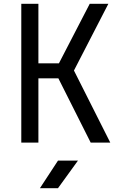

<svg xmlns="http://www.w3.org/2000/svg" viewBox="-20 -750 640 1010"><path d="M92 0V-730H182V-417H290L452 -730H550L369 -379L560 0H457L287 -338H182V0ZM190 240 285 95H390L285 240Z"/></svg>

Font: Liga JetBrainsMono Nerd Font
Style: Regular
Weight: 400
Designer: Philipp Nurullin, Konstantin Bulenkov
Foundry: JetBrains
Version: Version 2.225; ttfautohint (v1.8.3)